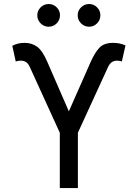

<svg xmlns="http://www.w3.org/2000/svg" viewBox="-20 -955 700 975"><path d="M283.7 0V-280.8L131.8 -613.8Q124 -631.8 112.8 -639.4Q101.6 -647 85 -647Q78.6 -647 71.3 -645.8Q64 -644.5 60.1 -642.1L42.5 -722.7Q59.6 -731 73.7 -734.1Q87.9 -737.3 106 -737.3Q141.6 -737.3 168.7 -717.5Q195.8 -697.8 219.7 -642.1L329.6 -389.6L440.9 -641.6Q461.4 -687.5 484.6 -712.4Q507.8 -737.3 553.7 -737.3Q571.8 -737.3 586.2 -734.4Q600.6 -731.4 617.2 -724.6L598.6 -642.1Q595.7 -644.5 588.6 -645.8Q581.5 -647 574.7 -647Q559.1 -647 547.9 -639.4Q536.6 -631.8 528.3 -613.8L375.5 -280.8V0ZM432.6 -819.3Q408.7 -819.3 391.6 -836.4Q374.5 -853.5 374.5 -877.4Q374.5 -900.9 391.6 -917.7Q408.7 -934.6 432.6 -934.6Q456.1 -934.6 472.9 -917.7Q489.7 -900.9 489.7 -877.4Q489.7 -853.5 472.9 -836.4Q456.1 -819.3 432.6 -819.3ZM227.1 -819.3Q203.1 -819.3 186.3 -836.4Q169.4 -853.5 169.4 -877.4Q169.4 -900.9 186.5 -917.7Q203.6 -934.6 227.1 -934.6Q251 -934.6 267.8 -917.7Q284.7 -900.9 284.7 -877.4Q284.7 -853.5 267.8 -836.4Q251 -819.3 227.1 -819.3Z"/></svg>

Font: Inter 18pt
Style: Regular
Weight: 400
Designer: Rasmus Andersson
Foundry: rsms
Version: Version 4.001;git-66647c0bb